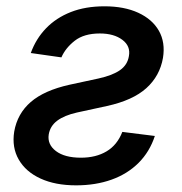

<svg xmlns="http://www.w3.org/2000/svg" viewBox="-20 -568 570 600"><path d="M76.2 -402.3Q92.3 -446.8 123.8 -479.5Q155.3 -512.2 201.2 -530.3Q247.1 -548.3 306.6 -548.3Q368.2 -548.3 412.1 -528.1Q456.1 -507.8 476.6 -471.7Q497.1 -435.5 489.3 -387.2Q479.5 -330.6 437.3 -292.5Q395 -254.4 314.5 -236.8L220.2 -216.3Q181.2 -207.5 158.9 -190.9Q136.7 -174.3 132.3 -147.9Q127.4 -116.7 154.8 -95.9Q182.1 -75.2 232.9 -75.2Q279.8 -75.2 313 -95Q346.2 -114.7 362.3 -155.8L463.9 -143.1Q447.8 -93.8 413.1 -59.1Q378.4 -24.4 328.6 -6.6Q278.8 11.2 217.8 11.2Q152.8 11.2 106.7 -10Q60.5 -31.2 38.6 -69.3Q16.6 -107.4 24.4 -156.7Q34.2 -212.9 76.2 -249.3Q118.2 -285.6 197.3 -303.2L288.1 -322.8Q332 -332.5 355.2 -348.9Q378.4 -365.2 382.8 -392.6Q388.7 -423.8 362.3 -443.6Q335.9 -463.4 292 -463.4Q242.7 -463.4 213.6 -440.7Q184.6 -418 171.9 -388.7Z"/></svg>

Font: Inter 17pt Medium
Style: Italic
Weight: 500
Italic angle: -9.3988°
Version: Version 4.001;git-66647c0bb